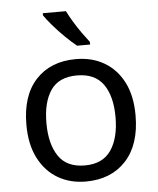

<svg xmlns="http://www.w3.org/2000/svg" viewBox="-54 -813 714 869"><g transform="rotate(-5 302.5 -378.0)"><path d="M551 -269Q551 -136 483.5 -63Q416 10 301 10Q230 10 174.5 -22.5Q119 -55 87 -117.5Q55 -180 55 -269Q55 -402 122 -474Q189 -546 304 -546Q377 -546 432.5 -513.5Q488 -481 519.5 -419.5Q551 -358 551 -269ZM146 -269Q146 -174 183.5 -118.5Q221 -63 303 -63Q384 -63 422 -118.5Q460 -174 460 -269Q460 -364 422 -418Q384 -472 302 -472Q220 -472 183 -418Q146 -364 146 -269ZM278 -766Q289 -744 305.5 -716.5Q322 -689 340.5 -663Q359 -637 374 -618V-606H315Q292 -624 263 -652.5Q234 -681 209.5 -709.5Q185 -738 173 -756V-766Z"/></g></svg>

Font: Noto Sans Elymaic
Style: Regular
Weight: 400
Designer: Morgane Pierson
Foundry: Google LLC
Version: Version 1.002; ttfautohint (v1.8.4.7-5d5b)